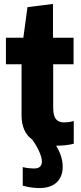

<svg xmlns="http://www.w3.org/2000/svg" viewBox="-20 -731 412 971"><path d="M179 220Q162 220 141 217.5Q120 215 95 208V114Q114 119 131 120Q148 121 154 121Q174 121 183 111Q192 101 192 87Q192 67 179 37Q166 7 143 -25Q89 -64 89 -148V-406H10V-540H98L119 -695L248 -711V-540H352V-406H249V-188Q249 -146 262.5 -129Q276 -112 304 -112Q315 -112 327 -113.5Q339 -115 353 -119V-4Q333 1 310 3.5Q287 6 264 6Q281 35 289 60Q297 85 297 114Q297 162 267 191Q237 220 179 220Z"/></svg>

Font: Encode Sans Compressed
Style: ExtraBold
Weight: 800
Designer: Pablo Impallari, Andres Torresi
Foundry: Pablo Impallari, Andres Torresi
Version: Version 1.000; ttfautohint (v1.00) -l 8 -r 50 -G 200 -x 14 -